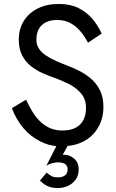

<svg xmlns="http://www.w3.org/2000/svg" viewBox="-20 -730 588 971"><path d="M112 -226Q128 -190 146.5 -161Q165 -132 187 -112Q209 -92 235.5 -81Q262 -70 295 -70Q335 -70 361.5 -83.5Q388 -97 401.5 -122.5Q415 -148 415 -183Q415 -228 390.5 -257Q366 -286 328.5 -305Q291 -324 251 -338Q225 -347 194.5 -360.5Q164 -374 137 -395Q110 -416 92.5 -449Q75 -482 75 -530Q75 -583 100 -623.5Q125 -664 170.5 -687Q216 -710 278 -710Q335 -710 376.5 -689.5Q418 -669 447 -635Q476 -601 494 -560L425 -514Q410 -543 388.5 -569.5Q367 -596 337.5 -612.5Q308 -629 269 -629Q234 -629 210.5 -616.5Q187 -604 175.5 -582Q164 -560 164 -529Q164 -504 177 -484Q190 -464 213 -449Q236 -434 265 -421Q294 -408 326 -396Q353 -386 384 -370Q415 -354 442 -330.5Q469 -307 486 -272.5Q503 -238 503 -190Q503 -131 476.5 -85.5Q450 -40 403 -15Q367 4 322 8L297 53H306Q323 53 339.5 61.5Q356 70 367 86Q378 102 378 127Q378 157 363 178Q348 199 324 210Q300 221 272 221Q244 221 223.5 212.5Q203 204 182 183L216 143Q230 155 241.5 161Q253 167 272 167Q289 167 300 162Q311 157 316.5 148Q322 139 322 127Q322 115 316.5 107Q311 99 300 95Q289 91 272 91Q265 91 247.5 94.5Q230 98 214 109L265 9Q222 5 184 -15Q135 -39 98.5 -82Q62 -125 40 -183Z"/></svg>

Font: Venryn Sans
Style: Regular
Weight: 400
Designer: Owen Earl, indestructible type* (font) & Cristiano Sobral (main changes)
Version: Version 3.600; ttfautohint (v1.8.3)